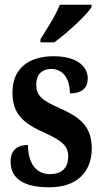

<svg xmlns="http://www.w3.org/2000/svg" viewBox="-20 -786 435 816"><path d="M152 -619V-606H211C265 -646 348 -721 369 -756V-766H234C218 -721 179 -664 152 -619ZM190 10C307 10 370 -55 370 -156C370 -250 318 -289 232 -327C157 -360 134 -380 134 -427C134 -468 158 -493 197 -493C244 -493 277 -457 277 -389C328 -389 353 -412 353 -453C353 -501 310 -547 208 -547C103 -547 33 -496 33 -393C33 -301 78 -262 175 -219C242 -188 270 -166 270 -122C270 -76 247 -46 192 -46C135 -46 99 -90 99 -170C59 -170 25 -152 25 -100C25 -33 71 10 190 10Z"/></svg>

Font: Noto Serif Lao ExtraCondensed
Style: Bold
Weight: 700
Width: 2
Designer: Monotype Design Team
Foundry: Monotype Imaging Inc.
Version: Version 2.003